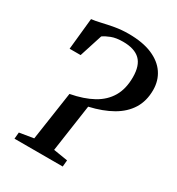

<svg xmlns="http://www.w3.org/2000/svg" viewBox="-179 -862 896 974"><g transform="rotate(30 269.5 -375.0)"><path d="M53 0 56.5 -38 139 -51.5 181 -336Q257.5 -350.5 310 -379.5Q362.5 -408.5 390 -455.2Q417.5 -502 417.5 -570Q417.5 -638.5 384.8 -670Q352 -701.5 285 -701.5Q244.5 -701.5 217.2 -691Q190 -680.5 174.5 -669L131.5 -535H67L86 -719.5Q109 -722 140.5 -729.5Q172 -737 209.8 -743.8Q247.5 -750.5 289 -750.5Q372 -750.5 427.5 -726.8Q483 -703 511 -661.2Q539 -619.5 539 -565Q539 -501 510 -454.2Q481 -407.5 426.5 -376.2Q372 -345 295.5 -327.5L255.5 -51.5L339 -38L335.5 0Z"/></g></svg>

Font: Merriweather 36pt Medium
Style: Italic
Weight: 500
Italic angle: -7.8°
Version: Version 2.101